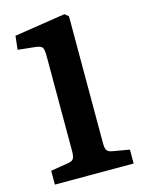

<svg xmlns="http://www.w3.org/2000/svg" viewBox="-110 -778 630 843"><g transform="rotate(-15 205.5 -356.0)"><path d="M33 0V-63L114 -76Q133 -79 138.5 -89.5Q144 -100 144 -123V-554Q144 -580 139 -591.5Q134 -603 104 -606L28 -614L35 -676L267 -712L284 -698V-120Q284 -97 290.5 -88Q297 -79 316 -76L391 -63V0Z"/></g></svg>

Font: Literata SemiBold
Style: Regular
Weight: 600
Designer: Latin by Veronika Burian and Jose Scaglione. Greek by Irene Vlachou. Cyrillic by Vera Evstafieva.
Foundry: TypeTogether
Version: Version 3.103; ttfautohint (v1.8.4.7-5d5b);gftools[0.9.29]